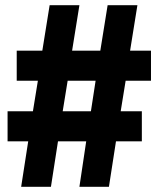

<svg xmlns="http://www.w3.org/2000/svg" viewBox="-20 -715 619 735"><path d="M61 0 88 -174H9V-289H106L125 -406H44V-521H142L170 -695H284L256 -521H364L392 -695H506L478 -521H558V-406H461L442 -289H523V-174H424L397 0H284L310 -174H202L175 0ZM220 -289H328L346 -406H239Z"/></svg>

Font: Ruda ExtraBold
Style: Regular
Weight: 800
Designer: Mariela Monsalve and Angelina Sanchez
Foundry: Mariela Monsalve and Angelina Sanchez
Version: Version 2.000